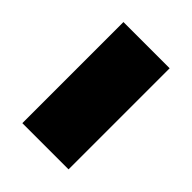

<svg xmlns="http://www.w3.org/2000/svg" viewBox="-28 -434 329 329"><g transform="rotate(-45 136.5 -270.0)"><path d="M14 -214V-326H259V-214Z"/></g></svg>

Font: Archivo Narrow SemiBold
Style: Regular
Weight: 600
Designer: Hector Gatti
Foundry: Omnibus-Type
Version: Version 3.002